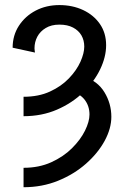

<svg xmlns="http://www.w3.org/2000/svg" viewBox="-20 -538 498 772"><path d="M261.7 -170.4 316.4 -230Q372.1 -212.9 399.9 -167.2Q427.7 -121.6 427.7 -68.4Q427.7 -21.5 400.9 28.1Q374 77.6 325.9 120.1Q277.8 162.6 213.6 188.7Q149.4 214.8 74.7 214.8V136.7Q136.7 136.7 185.8 114.5Q234.9 92.3 269.3 58.1Q303.7 23.9 321.8 -12.7Q339.8 -49.3 339.8 -77.6Q339.8 -112.3 319.8 -137.7Q299.8 -163.1 261.7 -170.4ZM218.8 -439Q186.5 -439 164.1 -425.5Q141.6 -412.1 130.1 -390.6Q118.7 -369.1 118.7 -343.8Q118.7 -339.4 119.4 -335Q120.1 -330.6 120.6 -326.7L30.8 -346.2Q30.8 -395.5 55.9 -434.3Q81.1 -473.1 123.5 -495.4Q166 -517.6 218.8 -517.6Q271.5 -517.6 314.2 -497.6Q356.9 -477.5 381.8 -441.4Q406.7 -405.3 406.7 -356.4Q406.7 -309.1 382.6 -259Q358.4 -209 314.2 -166.3Q270 -123.5 209.2 -97.2Q148.4 -70.8 74.7 -70.8V-148.9Q135.3 -148.9 180.9 -169.9Q226.6 -190.9 257.3 -223.1Q288.1 -255.4 303.5 -289.8Q318.8 -324.2 318.8 -350.6Q318.8 -376 307.4 -395.8Q295.9 -415.5 273.7 -427.2Q251.5 -439 218.8 -439Z"/></svg>

Font: Giphurs SC
Style: Regular
Weight: 400
Version: Version 0.920